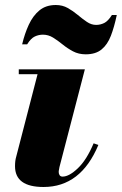

<svg xmlns="http://www.w3.org/2000/svg" viewBox="-20 -737 486 767"><path d="M151.5 -598.5Q134.5 -598.5 119 -591.2Q103.5 -584 88.5 -560H68.5Q78.5 -602.5 95 -638.2Q111.5 -674 137.5 -695.5Q163.5 -717 203 -717Q229.5 -717 250.8 -705Q272 -693 290.8 -677.2Q309.5 -661.5 327.2 -649.5Q345 -637.5 364 -637.5Q381 -637.5 396.5 -645.2Q412 -653 427 -677H446.5Q436.5 -629.5 423 -594.2Q409.5 -559 385.8 -539.5Q362 -520 322.5 -520Q294 -520 271.5 -532Q249 -544 230 -559.5Q211 -575 192 -586.8Q173 -598.5 151.5 -598.5ZM373 -158Q303 10 154 10Q40 10 40 -73Q40 -84.5 41.2 -94Q42.5 -103.5 44.5 -110L130 -440.5H55V-460H319L217.5 -69.5Q217 -65 215.8 -59.8Q214.5 -54.5 214.5 -50Q214.5 -42.5 218.2 -37Q222 -31.5 230 -31.5Q256 -31.5 291 -64.8Q326 -98 354 -164.5Z"/></svg>

Font: Bodoni* 11pt Fatface
Style: Italic
Weight: 900
Italic angle: -13°
Version: Version 2.3